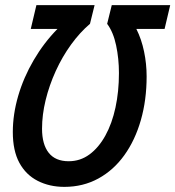

<svg xmlns="http://www.w3.org/2000/svg" viewBox="-20 -713 684 749"><path d="M231 16Q173 16 127 -7.5Q81 -31 55.5 -78Q30 -125 30 -198Q30 -267 51 -339Q72 -411 111.5 -478.5Q151 -546 204 -600H100L122 -693H349L331 -620Q292 -587 257.5 -539.5Q223 -492 197.5 -436Q172 -380 158 -322.5Q144 -265 144 -211Q144 -150 170 -117Q196 -84 248 -84Q293 -84 329 -110.5Q365 -137 391 -184Q417 -231 430.5 -293.5Q444 -356 444 -428Q444 -484 433 -536Q422 -588 398 -620L416 -693H644L622 -600H512Q532 -560 542 -512Q552 -464 552 -415Q552 -323 529.5 -244.5Q507 -166 465 -107.5Q423 -49 363.5 -16.5Q304 16 231 16Z"/></svg>

Font: Ubuntu Sans Mono Medium
Style: Italic
Weight: 500
Italic angle: -13.5°
Monospace: yes
Designer: Dalton Maag Ltd
Foundry: Dalton Maag Ltd
Version: Version 1.006